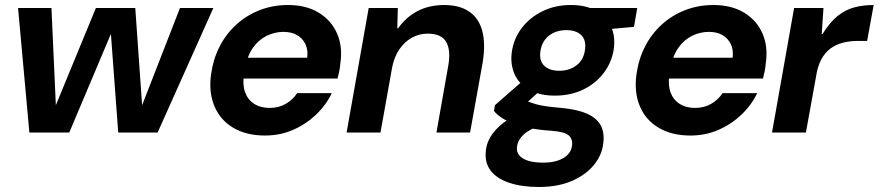

<svg xmlns="http://www.w3.org/2000/svg" viewBox="-20 -528 3501 765"><path d="M97 0 52 -496H185L203 -98H198L362 -496H519L547 -98H542L697 -496H830L608 0H451L421 -405H427L256 0Z M1036 12Q962 12 910 -18.5Q858 -49 834.5 -104.5Q811 -160 821 -232Q829 -291 854.5 -341.5Q880 -392 921 -429.5Q962 -467 1014.5 -487.5Q1067 -508 1128 -508Q1200 -508 1250 -477.5Q1300 -447 1323 -394.5Q1346 -342 1336 -275Q1335 -261 1332 -245.5Q1329 -230 1325 -215H913L928 -298H1204Q1208 -330 1196.5 -353Q1185 -376 1163 -388.5Q1141 -401 1109 -401Q1075 -401 1043 -385.5Q1011 -370 988.5 -338.5Q966 -307 957 -259L952 -230Q946 -190 956.5 -160.5Q967 -131 992.5 -114.5Q1018 -98 1054 -98Q1091 -98 1119 -114.5Q1147 -131 1164 -157H1302Q1279 -109 1239 -71Q1199 -33 1147.5 -10.5Q1096 12 1036 12Z M1361 0 1449 -496H1565L1563 -415H1566Q1597 -459 1643 -483.5Q1689 -508 1750 -508Q1812 -508 1850.5 -481Q1889 -454 1902 -403Q1915 -352 1903 -278L1853 0H1719L1766 -266Q1777 -327 1758 -360.5Q1739 -394 1684 -394Q1650 -394 1620.5 -377.5Q1591 -361 1570.5 -330.5Q1550 -300 1542 -257L1496 0Z M2127 217Q2058 217 2008 200Q1958 183 1934 150.5Q1910 118 1916 71Q1920 35 1943 4Q1966 -27 2005.5 -52.5Q2045 -78 2100 -96L2138 -29Q2090 -14 2066.5 8Q2043 30 2040 57Q2037 77 2049.5 91.5Q2062 106 2086 113Q2110 120 2144 120Q2194 120 2224.5 102Q2255 84 2259 53Q2263 27 2246.5 12Q2230 -3 2177 -7Q2128 -10 2090.5 -18Q2053 -26 2025.5 -36Q1998 -46 1978.5 -59Q1959 -72 1948 -86L1952 -109L2078 -219L2156 -189L2023 -68L2070 -130Q2079 -125 2090 -121Q2101 -117 2116.5 -112.5Q2132 -108 2156.5 -104.5Q2181 -101 2217 -98Q2281 -92 2320 -74.5Q2359 -57 2374.5 -26.5Q2390 4 2383 47Q2378 90 2346.5 129Q2315 168 2259.5 192.5Q2204 217 2127 217ZM2191 -147Q2130 -147 2089 -170Q2048 -193 2030.5 -232Q2013 -271 2019 -319Q2026 -372 2057.5 -414.5Q2089 -457 2140 -482.5Q2191 -508 2254 -508Q2316 -508 2356.5 -484.5Q2397 -461 2414.5 -422.5Q2432 -384 2426 -336Q2419 -283 2387.5 -240Q2356 -197 2305.5 -172Q2255 -147 2191 -147ZM2208 -246Q2249 -246 2277.5 -268Q2306 -290 2311 -331Q2316 -369 2295.5 -388.5Q2275 -408 2237 -408Q2196 -408 2167.5 -386Q2139 -364 2133 -323Q2128 -285 2149 -265.5Q2170 -246 2208 -246ZM2318 -404 2311 -496H2519L2506 -421Z M2731 12Q2657 12 2605 -18.5Q2553 -49 2529.5 -104.5Q2506 -160 2516 -232Q2524 -291 2549.5 -341.5Q2575 -392 2616 -429.5Q2657 -467 2709.5 -487.5Q2762 -508 2823 -508Q2895 -508 2945 -477.5Q2995 -447 3018 -394.5Q3041 -342 3031 -275Q3030 -261 3027 -245.5Q3024 -230 3020 -215H2608L2623 -298H2899Q2903 -330 2891.5 -353Q2880 -376 2858 -388.5Q2836 -401 2804 -401Q2770 -401 2738 -385.5Q2706 -370 2683.5 -338.5Q2661 -307 2652 -259L2647 -230Q2641 -190 2651.5 -160.5Q2662 -131 2687.5 -114.5Q2713 -98 2749 -98Q2786 -98 2814 -114.5Q2842 -131 2859 -157H2997Q2974 -109 2934 -71Q2894 -33 2842.5 -10.5Q2791 12 2731 12Z M3056 0 3144 -496H3261L3254 -392H3257Q3286 -439 3317 -464Q3348 -489 3383.5 -498.5Q3419 -508 3461 -508L3435 -365H3399Q3365 -365 3337 -357.5Q3309 -350 3288 -334Q3267 -318 3252.5 -291.5Q3238 -265 3232 -226L3191 0Z"/></svg>

Font: DM Sans 36pt
Style: Bold Italic
Weight: 700
Italic angle: -10°
Designer: Colophon Foundry, Jonny Pinhorn
Foundry: Colophon Foundry
Version: Version 4.004;gftools[0.9.30]